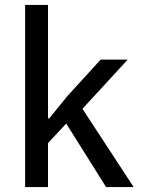

<svg xmlns="http://www.w3.org/2000/svg" viewBox="-20 -760 577 780"><path d="M82 -740H175V-279H180L254 -370L389 -518H499L315 -318L523 0H411L249 -258L175 -179V0H82Z"/></svg>

Font: IBM Plex Sans Text
Style: Regular
Weight: 450
Designer: Mike Abbink, Paul van der Laan, Pieter van Rosmalen
Foundry: Bold Monday
Version: Version 3.005